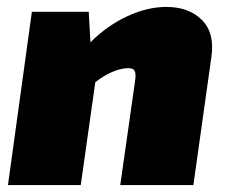

<svg xmlns="http://www.w3.org/2000/svg" viewBox="-20 -534 659 554"><path d="M236 -500 241 -412Q289 -460 347 -487Q405 -514 460 -514Q525 -514 562.5 -476.5Q600 -439 590 -370L538 0H327L370 -302Q373 -323 367.5 -331Q362 -339 343 -337Q302 -333 255 -297L213 0H3L72 -500Z"/></svg>

Font: Exo 2.0 Black
Style: Italic
Weight: 900
Italic angle: -8°
Designer: Natanael Gama
Version: Version 1.001;PS 001.001;hotconv 1.0.70;makeotf.lib2.5.58329